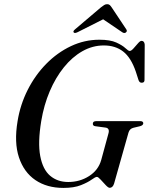

<svg xmlns="http://www.w3.org/2000/svg" viewBox="-20 -908 728 940"><path d="M466.5 -713.5Q519.5 -713.5 549.5 -699.8Q579.5 -686 594 -672.2Q608.5 -658.5 615 -658.5Q622.5 -658.5 633.5 -670.8Q644.5 -683 655.2 -695.5Q666 -708 672.5 -708Q687 -708 688.5 -689.5L687.5 -518.5Q688.5 -503.5 675 -503Q663.5 -502 658.5 -515L645 -557Q621.5 -626 583 -655.8Q544.5 -685.5 488.5 -685.5Q433 -685.5 383.2 -657.2Q333.5 -629 292.8 -578.5Q252 -528 223.5 -461Q195 -394 182 -316Q164.5 -210 177 -144Q189.5 -78 225.5 -47.5Q261.5 -17 314 -17Q371 -17 416.2 -46Q461.5 -75 475.5 -124.5L510.5 -253Q519 -281 495.5 -283.5L447 -290Q434 -291.5 434.5 -302.5Q434.5 -315 452 -315H666.5Q681.5 -315 681.5 -304Q680.5 -294 665 -290L633.5 -282.5Q614.5 -278 609 -258.5L538.5 -9Q532 11.5 517 11.5Q510 11.5 497.5 -1.8Q485 -15 472.8 -28.5Q460.5 -42 454.5 -42Q447 -42 428.5 -28.5Q410 -15 376.2 -1.5Q342.5 12 290.5 12Q210 12 153.5 -26.2Q97 -64.5 72.8 -137.5Q48.5 -210.5 66 -314.5Q79 -395.5 115.5 -467.8Q152 -540 206.2 -595.2Q260.5 -650.5 327 -682Q393.5 -713.5 466.5 -713.5ZM595.5 -748.5Q588 -743.5 578 -750.5L485 -813.5L360 -750.5Q346.5 -744 341.5 -748.5Q335.5 -754.5 347 -764L473.5 -871.5Q483 -879 489.8 -883.2Q496.5 -887.5 504.5 -887.5Q513 -887.5 517.5 -883.2Q522 -879 527 -871.5L598.5 -764Q604.5 -755 595.5 -748.5Z"/></svg>

Font: Fraunces 72pt
Style: Italic
Weight: 400
Italic angle: -16°
Version: Version 1.000;[b76b70a41]